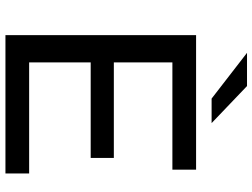

<svg xmlns="http://www.w3.org/2000/svg" viewBox="-131 -796 927 705"><g transform="rotate(90 332.5 -443.5)"><path d="M617 -87V0H109V-700H603V-613H209V-398H560V-313H209V-87ZM174 -887H296L432 -757H342Z"/></g></svg>

Font: APTA Sans Medium
Style: Bold
Weight: 500
Version: Version 7.200